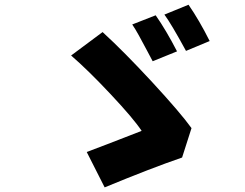

<svg xmlns="http://www.w3.org/2000/svg" viewBox="-20 -814 1040 816"><path d="M542 -710 641.6 -749Q685.5 -686.5 732.4 -595.7L628.9 -553.7Q623 -564.5 604 -600.6Q585 -636.7 569.8 -664.1Q554.7 -691.4 542 -710ZM678.7 -752 781.2 -793.9Q827.1 -727.5 871.1 -639.6L770.5 -597.7Q706.1 -715.8 678.7 -752ZM793.9 -269.5 753.9 -144.5Q623 -99.6 424.8 -17.6L348.6 -168Q409.2 -190.4 582 -257.8Q547.9 -309.6 450.7 -413.1Q353.5 -516.6 282.2 -578.1L416 -677.7Q506.8 -594.7 626.5 -465.3Q746.1 -335.9 793.9 -269.5Z"/></svg>

Font: GenEi Gothic M Heavy
Style: Regular
Weight: 800
Designer: o_tamon (Modified); [Source Han Sans]
Ryoko NISHIZUKA  (kana & ideographs); Paul D. Hunt (Latin, Greek & Cyrillic); Wenl
Version: Version 1.1a;Original Version 1.004